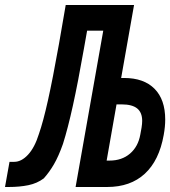

<svg xmlns="http://www.w3.org/2000/svg" viewBox="-49 -747 680 767"><path d="M299 -624.5 286.5 -554Q262.5 -417 242.2 -325.2Q222 -233.5 202.5 -172Q185 -122.5 166.5 -90.8Q148 -59 126 -34.5Q99.5 -14.5 64.2 -7.2Q29 0 -13.5 0H-29L-11 -100.5H8Q36.5 -100.5 63 -129Q89.5 -157.5 106.5 -212Q123.5 -260.5 142.5 -345.8Q161.5 -431 186.5 -571L213.5 -727H486.5L435 -435.5H446.5Q525.5 -435.5 568.2 -392.5Q611 -349.5 611 -269.5Q611 -241 605 -208Q587 -106 529.5 -53Q472 0 379 0H253L363.5 -624.5ZM511.5 -209.5 516.5 -237Q519 -253 519 -264Q519 -297.5 499 -313.8Q479 -330 437 -330H416.5L377 -105.5H388.5Q438 -105.5 470.5 -133.5Q503 -161.5 511.5 -209.5Z"/></svg>

Font: JuliaMono ExtraBoldItalic
Style: Regular
Weight: 800
Italic angle: -9°
Monospace: yes
Designer: cormullion
Foundry: corm
Version: Version 0.049; ttfautohint (v1.8.4)